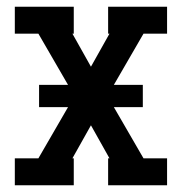

<svg xmlns="http://www.w3.org/2000/svg" viewBox="-20 -550 540 570"><path d="M24 0V-80H94L182 -232H96V-298H182L94 -450H24V-530H199V-450H195L250 -352L305 -450H301V-530H476V-450H406L318 -298H404V-232H318L406 -80H476V0H301V-80H305L250 -178L195 -80H199V0Z"/></svg>

Font: Iosevka Slab Medium
Style: Regular
Weight: 500
Monospace: yes
Designer: Belleve Invis
Foundry: Belleve Invis
Version: Version 11.1.1; ttfautohint (v1.8.3)